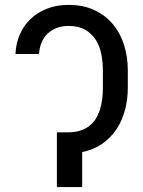

<svg xmlns="http://www.w3.org/2000/svg" viewBox="-20 -757 580 777"><path d="M257.1 -221.6Q284.8 -221.6 305.9 -228.7Q327.1 -235.8 342.5 -248.2Q358 -260.7 368.3 -277.5Q378.6 -294.4 384.8 -314.3Q391 -334.2 393.6 -356.2Q396.3 -378.2 396.3 -400.6V-473Q396.3 -506 389.9 -538.2Q383.5 -570.3 367.7 -595.5Q351.9 -620.7 325.1 -636.4Q298.3 -652 257.1 -652Q230.5 -652 209.2 -643.8Q187.9 -635.7 172.4 -620.7Q157 -605.8 148.3 -584.9Q139.6 -563.9 137.8 -538.4H42.6Q44.4 -581 60.2 -617.4Q76 -653.8 104 -680.4Q132.1 -707 171 -722.1Q209.9 -737.2 257.1 -737.2Q317.8 -737.2 362.9 -715.7Q408 -694.2 437.9 -657.8Q467.7 -621.4 482.4 -573.7Q497.2 -525.9 497.2 -473V-400.6Q497.2 -354.4 485.8 -311.6Q474.4 -268.8 451.5 -234.2Q428.6 -199.6 393.8 -175.2Q359 -150.9 312.5 -141.7V0H210.2V-221.6H235.8Z"/></svg>

Font: Fast_Sans-Dotted
Style: Regular
Weight: 400
Version: Version 3.018